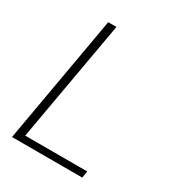

<svg xmlns="http://www.w3.org/2000/svg" viewBox="-169 -805 838 911"><g transform="rotate(30 250.0 -350.0)"><path d="M34 0 157 -700H202L85 -37H425L419 0Z"/></g></svg>

Font: DM Sans 20pt ExtraLight
Style: Italic
Weight: 250
Italic angle: -10°
Version: Version 4.004;gftools[0.9.30]